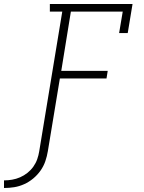

<svg xmlns="http://www.w3.org/2000/svg" viewBox="-99 -755 719 959"><path d="M-79 184V146Q-59 146 -38.5 142.5Q-18 139 1.5 130.5Q21 122 38 108.5Q55 95 67.5 77.5Q80 60 87 40Q94 20 97 0L212 -697H150V-735H563L539 -590H496L514 -697H255L207 -401H439L433 -363H200L140 0Q136 25 127.5 50Q119 75 103.5 97Q88 119 67 136.5Q46 154 21.5 165Q-3 176 -28 180Q-53 184 -79 184Z"/></svg>

Font: Iosevka Slab XLtEx
Style: Italic
Weight: 200
Width: 7
Italic angle: -9°
Monospace: yes
Designer: Belleve Invis
Foundry: Belleve Invis
Version: Version 11.1.0; ttfautohint (v1.8.3)